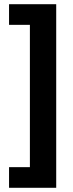

<svg xmlns="http://www.w3.org/2000/svg" viewBox="-20 -734 349 912"><path d="M23 60V158H247V-714H23V-616H122V60Z"/></svg>

Font: Noto Sans Display
Style: Bold
Weight: 700
Designer: Monotype Design Team
Foundry: Monotype Imaging Inc.
Version: Version 1.900